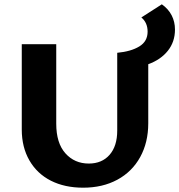

<svg xmlns="http://www.w3.org/2000/svg" viewBox="-20 -863 832 891"><path d="M668 -565V-291Q668 -202 630.5 -134Q593 -66 524.5 -29Q456 8 366 8Q280 8 216 -24.5Q152 -57 116.5 -118.5Q81 -180 81 -262V-658H241V-289Q241 -199 283.5 -151.5Q326 -104 392 -104Q453 -104 488.5 -144.5Q524 -185 524 -257V-618Q588 -624 626.5 -647.5Q665 -671 665 -716Q665 -758 636 -782L731 -843Q761 -822 776.5 -792Q792 -762 792 -726Q792 -669 759 -627.5Q726 -586 668 -565Z"/></svg>

Font: Ysabeau Ultrabold
Style: Regular
Weight: 800
Designer: Christian Thalmann (Catharsis Fonts)
Version: Version 0.003